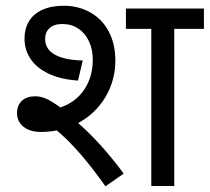

<svg xmlns="http://www.w3.org/2000/svg" viewBox="-20 -652 735 673"><path d="M191.4 -275.4Q244.6 -293 274.9 -337.4Q305.2 -381.8 305.2 -443.4Q305.2 -479 291.7 -507.6Q278.3 -536.1 254.2 -552Q230 -567.9 198.7 -567.9Q169.9 -567.9 154.1 -553.7Q138.2 -539.6 138.2 -515.6Q138.2 -479.5 172.4 -460.4Q206.5 -441.4 270 -439.9L253.4 -369.6Q192.9 -373.5 150.4 -393.8Q107.9 -414.1 86.9 -445.8Q65.9 -477.5 65.9 -516.6Q65.9 -550.8 81.1 -576.7Q96.2 -602.5 127.4 -617.2Q158.7 -631.8 204.1 -631.8Q254.9 -631.8 296.6 -608.4Q338.4 -585 361.3 -541.3Q384.3 -497.6 384.3 -439.9Q384.3 -370.6 349.9 -312.3Q315.4 -253.9 253.9 -220.7Q335 -149.9 413.6 -43.5L349.6 1Q301.8 -66.4 260.7 -113.5Q219.7 -160.6 179.2 -194.8Q151.9 -189.5 121.6 -189.5Q98.6 -189.5 79.8 -197.3Q61 -205.1 50.3 -220.2Q39.6 -235.4 39.6 -254.9Q39.6 -282.7 56.6 -298.6Q73.7 -314.5 103.5 -314.5Q123.5 -314.5 143.3 -305.4Q163.1 -296.4 191.4 -275.4ZM694.8 -550.8H590.8V0H510.3V-550.8H421.4V-622.1H694.8ZM121.6 -260.7Z"/></svg>

Font: Noto Sans Devanagari UI
Style: Regular
Weight: 400
Designer: Monotype Design Team
Foundry: Monotype Imaging Inc.
Version: Version 1.06